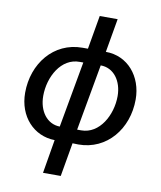

<svg xmlns="http://www.w3.org/2000/svg" viewBox="-97 -797 892 1066"><g transform="rotate(10 349.0 -264.0)"><path d="M219 192H319L352 2L385 3C545 3 655 -132 655 -298C655 -428 570 -530 446 -530L479 -720H378L345 -530H314C152 -530 44 -393 44 -229C44 -95 133 0 251 2ZM146 -229C146 -336 208 -452 314 -450H333L266 -77C194 -78 146 -143 146 -229ZM364 -77 431 -451C505 -451 553 -384 553 -299C553 -192 490 -77 387 -77Z"/></g></svg>

Font: Fixel Text 20240404 Medium
Style: Italic
Weight: 500
Width: 4
Italic angle: -10°
Designer: AlfaBravo + MacPaw
Foundry: Kyrylo Tkachov, Marchela Mozhyna, Serhii Makarenko, Maria Weinstein, Zakhar Kryvoshyya
Version: Version 1.211;Glyphs 3.2 (3225)